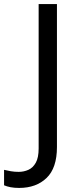

<svg xmlns="http://www.w3.org/2000/svg" viewBox="-98 -734 391 944"><path d="M-4 190Q-28 190 -46 186.5Q-64 183 -78 177V101Q-62 105 -44 108Q-26 111 -6 111Q19 111 41.5 101Q64 91 78 66Q92 41 92 -4V-714H182V-11Q182 92 131 141Q80 190 -4 190Z"/></svg>

Font: Noto Sans Manichaean
Style: Regular
Weight: 400
Designer: Monotype Design Team
Foundry: Monotype Imaging Inc.
Version: Version 2.005; ttfautohint (v1.8.4.7-5d5b)